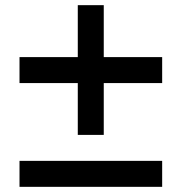

<svg xmlns="http://www.w3.org/2000/svg" viewBox="-20 -620 700 740"><path d="M605 -299.8H379.9V-100.1H279.8V-299.8H55.2V-399.9H279.8V-600.1H379.9V-399.9H605ZM605 100.1H55.2V0H605Z"/></svg>

Font: Bruno Ace
Style: Regular
Weight: 400
Designer: Astigmatic (AOETI)
Foundry: Astigmatic (AOETI)
Version: Version 1.000